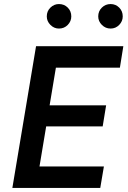

<svg xmlns="http://www.w3.org/2000/svg" viewBox="-20 -928 630 948"><path d="M41 0 158 -700H589L572 -594H256L225 -408H504L487 -304H208L175 -106H493L475 0ZM271 -787Q247 -787 229 -805Q211 -823 211 -847Q211 -873 229 -890.5Q247 -908 271 -908Q297 -908 314.5 -890.5Q332 -873 332 -847Q332 -823 314.5 -805Q297 -787 271 -787ZM526 -787Q501 -787 483 -805Q465 -823 465 -847Q465 -873 483 -890.5Q501 -908 526 -908Q551 -908 568.5 -890.5Q586 -873 586 -847Q586 -823 568.5 -805Q551 -787 526 -787Z"/></svg>

Font: Figtree SemiBold
Style: Italic
Weight: 600
Italic angle: -9.5°
Foundry: Erik Kennedy
Version: Version 2.001;gftools[0.9.30]